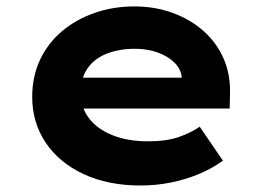

<svg xmlns="http://www.w3.org/2000/svg" viewBox="-20 -562 819 592"><path d="M413.9 10Q313 10 237.4 -25.4Q161.8 -60.7 120.5 -122.7Q79.3 -184.6 79.3 -263.3Q79.3 -326.2 103.5 -377.7Q127.8 -429.2 171.1 -465.7Q214.4 -502.2 271.7 -522.2Q329 -542.2 394 -542.2Q457.6 -542.2 512.2 -522.3Q566.7 -502.4 607.2 -466.7Q647.6 -431 669.2 -381.9Q690.8 -332.8 689.2 -274L688.2 -227.4H186.9L163.9 -322.6H557.8L540.6 -301.9V-322.4Q538.3 -348.9 518 -368.9Q497.8 -388.9 466.1 -400.2Q434.5 -411.6 396.3 -411.6Q348.1 -411.6 309.8 -396.8Q271.6 -382 250.2 -351.7Q228.9 -321.4 228.9 -275.5Q228.9 -231.8 253.8 -198.2Q278.7 -164.6 325.9 -145.5Q373.1 -126.3 436.4 -126.3Q494.2 -126.3 532.1 -139.8Q570 -153.3 595.8 -171.3L667.3 -66.6Q632.9 -41.7 591.8 -24.8Q550.7 -8 505.5 1Q460.3 10 413.9 10Z"/></svg>

Font: Lexend Giga
Style: Regular
Weight: 400
Designer: Bonnie Shaver-Troup, Thomas Jockin
Foundry: Lexend
Version: Version 1.007